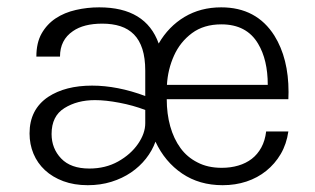

<svg xmlns="http://www.w3.org/2000/svg" viewBox="-20 -506 880 536"><path d="M601.5 11Q536.5 11 488.5 -21.5Q440.5 -54 414 -110.5Q405 -85.5 387.5 -63.2Q370 -41 345.8 -24.5Q321.5 -8 291 1.5Q260.5 11 225 11Q187 11 156.8 -0.2Q126.5 -11.5 105.5 -31Q84.5 -50.5 73.5 -76.8Q62.5 -103 62.5 -133.5Q62.5 -200.5 114.5 -235.5Q162.5 -267 237 -267Q307.5 -267 385.5 -238V-308.5Q385.5 -344 377.5 -369Q369.5 -394 354 -409.8Q338.5 -425.5 316.2 -432.8Q294 -440 265.5 -440Q213.5 -440 183.5 -419Q147.5 -394.5 147.5 -348H81.5Q81.5 -386.5 96.2 -412.5Q111 -438.5 135.5 -454.8Q160 -471 191.8 -478.2Q223.5 -485.5 257 -485.5Q387 -485.5 423 -384.5Q450.5 -432 495.2 -458.8Q540 -485.5 597.5 -485.5Q696 -485.5 746 -406.5Q785.5 -343 785.5 -249L785 -229H445.5Q445.5 -188.5 455.2 -153.5Q465 -118.5 483.8 -92.8Q502.5 -67 531.5 -52.5Q560 -37.5 599 -37.5Q624 -37.5 645.2 -43.8Q666.5 -50 682.8 -62.5Q699 -75 709.5 -94.2Q720 -113.5 723 -139H785Q780 -104 763.8 -76.2Q747.5 -48.5 723.2 -29Q699 -9.5 668 0.8Q637 11 601.5 11ZM229.5 -35.5Q274.5 -35.5 309.8 -55.2Q345 -75 365.2 -104.2Q385.5 -133.5 385.5 -162V-199Q351.5 -212 313.2 -219.2Q275 -226.5 245 -226.5Q195.5 -226.5 159.8 -204.2Q124 -182 124 -132Q124 -91.5 150.8 -63.5Q177.5 -35.5 229.5 -35.5ZM727.5 -269Q727.5 -339 700.5 -384Q668.5 -438 598 -438Q549 -438 516 -413.5Q483 -389 465.8 -350.8Q448.5 -312.5 446 -269Z"/></svg>

Font: Betina Sans Light
Style: Regular
Weight: 300
Designer: Jonathan Pinhorn (font) & Cristiano Sobral (main changes)
Version: Version 2.001;October 6, 2020;FontCreator 13.0.0.2681 64-bit